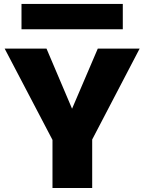

<svg xmlns="http://www.w3.org/2000/svg" viewBox="-20 -948 727 968"><path d="M244.6 0V-242.7L3.4 -703.1H214.4L353 -377H333.5L473.1 -703.1H684.1L444.8 -244.6V0ZM88.4 -800.3V-928.2H599.1V-800.3Z"/></svg>

Font: Schibsted Grotesk Black
Style: Regular
Weight: 900
Designer: Bakken & Baeck AS, Henrik Kongsvoll
Foundry: Schibsted ASA
Version: Version 1.100;gftools[0.9.25]